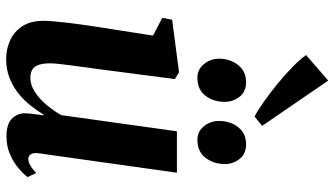

<svg xmlns="http://www.w3.org/2000/svg" viewBox="-251 -823 1085 623"><g transform="rotate(90 291.5 -511.5)"><path d="M171.5 11Q139 11 111 -1.8Q83 -14.5 65.5 -40.8Q48 -67 47.5 -108.5Q47.5 -125 49.5 -146.2Q51.5 -167.5 54.2 -191.5Q57 -215.5 60.5 -239Q64 -262.5 67 -283L95.5 -465.5L38 -495.5L44 -527.5L214.5 -550L236.5 -536.5L204 -286.5Q201 -266 198 -243.5Q195 -221 192.2 -199.8Q189.5 -178.5 187.5 -160.8Q185.5 -143 185.5 -131.5Q185.5 -108.5 190.5 -94.2Q195.5 -80 206 -73.8Q216.5 -67.5 233 -67.5Q255.5 -67.5 278 -82Q300.5 -96.5 320 -119.5Q339.5 -142.5 353.5 -167.5L406 -543H540.5L477.5 -96Q475 -78 480.2 -69.5Q485.5 -61 495 -61Q504.5 -61 515.2 -66.5Q526 -72 541.5 -86.5L554.5 -58.5Q546.5 -47 528 -30.8Q509.5 -14.5 482.5 -2.2Q455.5 10 422.5 10Q385 10 367 -5.8Q349 -21.5 347.5 -47.5Q347.5 -51 348 -58.2Q348.5 -65.5 349.5 -74.5Q350.5 -83.5 351.8 -93.2Q353 -103 354 -111L352.5 -111.5Q339 -89 321.5 -67Q304 -45 281.5 -27.5Q259 -10 231.8 0.5Q204.5 11 171.5 11ZM231.5 -609.5Q205 -609.5 187.5 -631.2Q170 -653 170.5 -681Q171 -717 191.5 -742.2Q212 -767.5 246 -767.5Q278 -767.5 294.2 -746Q310.5 -724.5 310.5 -698.5Q310.5 -662 290.8 -635.8Q271 -609.5 231.5 -609.5ZM433.5 -609.5Q406.5 -609.5 389.2 -631.2Q372 -653 372.5 -681Q373 -717 393 -742.2Q413 -767.5 448 -767.5Q479.5 -767.5 496 -746Q512.5 -724.5 512.5 -698.5Q512 -662 492 -635.8Q472 -609.5 433.5 -609.5ZM358 -795Q339.5 -804.5 311.8 -824Q284 -843.5 254 -867.8Q224 -892 198.5 -917Q173 -942 158.5 -962L241.5 -1034L388.5 -819.5Z"/></g></svg>

Font: Merriweather 60pt
Style: Bold Italic
Weight: 700
Italic angle: -7.8°
Version: Version 2.101